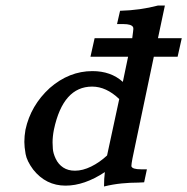

<svg xmlns="http://www.w3.org/2000/svg" viewBox="-20 -670 677 694"><path d="M322 -532H458Q460 -549 461 -555.5Q462 -562 462 -565Q462 -569 461 -572Q455 -583 426 -583H403L414 -631Q487 -633 551 -650H576L551 -532H637L622 -465H536L470 -151Q455 -83 455 -71Q455 -70 455 -69Q458 -58 490 -58H511L501 -11L480 -10Q451 -10 420 -7Q389 -4 356 4Q356 -24 359 -48Q285 1 217 1Q146 1 100 -57Q77 -88 72.5 -113.5Q68 -139 68 -157Q68 -178 72 -201Q91 -289 160 -352Q230 -413 314 -413Q381 -413 424 -374L443 -465H307ZM411 -312Q364 -357 313 -357Q208 -357 175 -202Q170 -177 170 -155Q170 -149 171 -132.5Q172 -116 181.5 -96Q191 -76 208.5 -64.5Q226 -53 251 -53Q279 -53 309.5 -68Q340 -83 367 -108Z"/></svg>

Font: New Athena Unicode
Style: Bold Italic
Weight: 700
Designer: J. Rusten 1997; rev. by R. Hancock 2001, 2002, rev. by D. Mastronarde 2002-2021
Foundry: Society for Classical Studies (formerly American Philological Association)
Version: Version 5.008